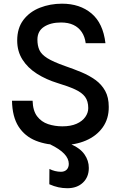

<svg xmlns="http://www.w3.org/2000/svg" viewBox="-20 -758 640 1016"><path d="M305 10Q228.5 10 170 -13.2Q111.5 -36.5 78.2 -88.2Q45 -140 43.5 -225H152.5Q154 -172 176.5 -142.5Q199 -113 234.5 -101.2Q270 -89.5 310 -89.5Q354.5 -89.5 385 -103Q415.5 -116.5 431.2 -138.8Q447 -161 447 -186Q447 -223 430 -245.8Q413 -268.5 377 -285Q341 -301.5 284.5 -318.5Q224 -337 175.5 -367.8Q127 -398.5 99 -442.5Q71 -486.5 71 -543.5Q71 -609.5 104 -652.8Q137 -696 191.2 -717.2Q245.5 -738.5 308 -738.5Q402.5 -738.5 464 -687Q525.5 -635.5 538 -529.5H433.5Q429 -564 412.5 -588.5Q396 -613 368.8 -626Q341.5 -639 303 -639Q248 -639 213 -616.2Q178 -593.5 178 -548Q178 -516.5 188.5 -493.2Q199 -470 230.5 -450.2Q262 -430.5 324.5 -408.5Q369.5 -393 411 -375.8Q452.5 -358.5 485 -335Q517.5 -311.5 536.5 -277.2Q555.5 -243 555.5 -192.5Q556 -129.5 523.5 -84Q491 -38.5 434.2 -14.2Q377.5 10 305 10ZM336.5 238Q312 238 289 233Q266 228 241 217L241.5 136Q255 143 271 147Q287 151 302.5 151Q321.5 151 332.8 139.8Q344 128.5 344 109Q344 81.5 320 56Q296 30.5 245.5 6H357.5Q404.5 26.5 427.2 59.2Q450 92 450 130.5Q450 179 418.8 208.5Q387.5 238 336.5 238Z"/></svg>

Font: Spline Sans Mono Medium
Style: Regular
Weight: 500
Monospace: yes
Version: Version 1.004